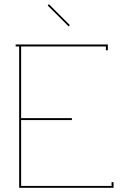

<svg xmlns="http://www.w3.org/2000/svg" viewBox="-20 -890 593 910"><path d="M305.2 -765.1 206.1 -863.8 211.9 -870.1 311 -771ZM80.1 -669.9V-330.1H320.8V-320.8H80.1V-8.8H508.8V-26.9H518.1V0H70.8V-669.9H54.2V-679.2H491.2V-651.9H481.9V-669.9Z"/></svg>

Font: Rawengulk
Style: Ultralight
Weight: 200
Version: Version 0.92